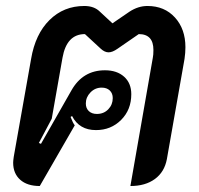

<svg xmlns="http://www.w3.org/2000/svg" viewBox="-20 -613 664 642"><path d="M24 -69Q24 -75 26 -89L84 -416Q98 -499 145.5 -546Q193 -593 262 -593Q295 -593 314 -574L356 -535L413 -574Q442 -593 473 -593Q530 -593 565 -554.5Q600 -516 600 -455Q600 -436 597 -416L538 -81Q530 -38 498 -14.5Q466 9 416 9L491 -420Q493 -429 493 -446Q493 -499 444 -499L373 -450Q356 -438 343 -438Q330 -438 317 -450L264 -499Q203 -499 189 -420L153 -216L110 -135L117 -132L219 -311Q257 -378 331 -378Q371 -378 395 -356.5Q419 -335 419 -298Q419 -246 385 -212Q351 -178 301 -178Q245 -178 221 -225L216 -222Q224 -201 230 -194L113 9Q71 9 47.5 -12Q24 -33 24 -69ZM357 -285Q357 -301 347 -310.5Q337 -320 320 -320Q298 -320 282.5 -304Q267 -288 267 -267Q267 -251 277 -241.5Q287 -232 304 -232Q327 -232 342 -247.5Q357 -263 357 -285Z"/></svg>

Font: K2D SemiBold
Style: Italic
Weight: 600
Italic angle: -10°
Designer: Katatrad Aksorn Co.,Ltd.
Foundry: Cadson Demak Co.,Ltd.
Version: Version 1.000; ttfautohint (v1.6)